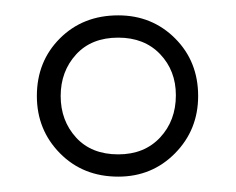

<svg xmlns="http://www.w3.org/2000/svg" viewBox="-20 -613 307 250"><path d="M134 -383Q88 -383 58 -413.5Q28 -444 28 -488Q28 -533 58 -563Q88 -593 134 -593Q178 -593 208 -563Q238 -533 238 -488Q238 -444 208 -413.5Q178 -383 134 -383ZM134 -412Q168 -412 188.5 -434Q209 -456 209 -489Q209 -521 188.5 -542.5Q168 -564 134 -564Q99 -564 79 -542Q59 -520 59 -488Q59 -456 79 -434Q99 -412 134 -412Z"/></svg>

Font: Rokkitt SemiBold Light
Style: Regular
Weight: 300
Version: Version 3.103